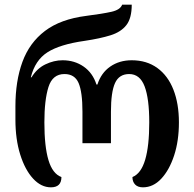

<svg xmlns="http://www.w3.org/2000/svg" viewBox="-20 -793 832 822"><path d="M198 9Q156 9 121.5 -28.5Q87 -66 66.5 -131.5Q46 -197 46 -281V-338Q46 -446 76 -528Q106 -610 172.5 -660.5Q239 -711 349 -725Q419 -734 457 -742.5Q495 -751 503 -773H544Q544 -715 521 -685.5Q498 -656 453.5 -642Q409 -628 342 -618Q236 -603 183 -569Q130 -535 112 -462H115Q138 -500 174.5 -517.5Q211 -535 248 -535Q299 -535 338 -508Q377 -481 393 -431H397Q413 -481 452 -508Q491 -535 544 -535Q608 -535 653.5 -502Q699 -469 722.5 -409Q746 -349 746 -269Q746 -190 725.5 -127.5Q705 -65 670.5 -28Q636 9 592 9Q570 9 558.5 -3Q547 -15 547 -35Q584 -50 601.5 -109Q619 -168 619 -269Q619 -371 599 -423.5Q579 -476 533 -476Q490 -476 472.5 -437.5Q455 -399 455 -315V-180H333V-315Q333 -399 316.5 -437.5Q300 -476 256 -476Q205 -476 187.5 -420.5Q170 -365 170 -269Q170 -166 187.5 -107.5Q205 -49 243 -35Q243 9 198 9Z"/></svg>

Font: Noto Serif Georgian SemiCondensed SemiBold
Style: Regular
Weight: 600
Width: 4
Designer: Monotype Design Team, Akaki Razmadze
Foundry: Google LLC
Version: Version 2.003; ttfautohint (v1.8.4.7-5d5b)